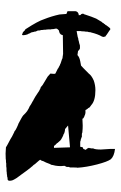

<svg xmlns="http://www.w3.org/2000/svg" viewBox="106 -574 427 679"><g transform="rotate(90 319.5 -234.5)"><path d="M506.8 -409.2 508.8 -377.9Q508.8 -357.4 504.9 -350.6V-343.8Q503.9 -342.8 503.9 -337.9Q502.9 -336.9 502.9 -335Q503.9 -330.1 509.8 -324.2V-323.2Q508.8 -322.3 508.8 -321.3Q507.8 -320.3 507.8 -318.4L506.8 -316.4Q505.9 -316.4 505.9 -315.4Q504.9 -314.5 502.9 -314.5Q500 -314.5 499 -304.7H483.4H481.4L475.6 -306.6Q471.7 -306.6 470.7 -307.6Q469.7 -308.6 466.8 -308.6L464.8 -310.5H461.9H456.1Q451.2 -310.5 450.2 -311.5Q449.2 -312.5 444.3 -312.5Q425.8 -314.5 400.4 -312.5L399.4 -313.5L398.4 -315.4Q398.4 -316.4 396.5 -316.4L395.5 -317.4Q394.5 -318.4 393.6 -318.4Q392.6 -318.4 391.6 -319.3Q389.6 -319.3 388.7 -320.3Q387.7 -320.3 386.7 -321.3Q378.9 -324.2 369.1 -323.2Q369.1 -324.2 368.2 -325.2Q367.2 -326.2 367.2 -327.1Q367.2 -328.1 366.2 -328.1Q365.2 -328.1 365.2 -330.1L364.3 -331.1L362.3 -333Q361.3 -334 361.3 -335Q361.3 -335.9 360.4 -336.9L359.4 -337.9L357.4 -339.8Q356.4 -339.8 354.5 -341.8Q352.5 -343.8 351.6 -343.8Q335.9 -358.4 298.8 -358.4Q281.2 -358.4 264.6 -352.5Q247.1 -344.7 240.2 -335Q215.8 -310.5 211.9 -307.6L196.3 -304.7Q181.6 -301.8 174.8 -294.9L161.1 -296.9H160.2Q160.2 -297.9 159.2 -298.8Q158.2 -298.8 157.2 -299.8L155.3 -301.8Q154.3 -302.7 153.3 -302.7Q152.3 -302.7 151.4 -303.7H147.5H143.6Q138.7 -303.7 137.7 -302.7Q132.8 -300.8 126 -299.8Q125 -298.8 122.1 -298.8Q121.1 -297.9 118.2 -297.9Q115.2 -297.9 114.3 -296.9Q112.3 -296.9 111.3 -295.9L89.8 -292V-303.7V-306.6Q90.8 -307.6 90.8 -313.5Q90.8 -321.3 91.8 -322.3Q91.8 -332 92.8 -333Q93.8 -334 93.8 -338.9Q93.8 -341.8 94.7 -342.8Q100.6 -367.2 109.4 -381.8Q111.3 -387.7 110.4 -388.7Q109.4 -389.6 109.4 -393.6Q108.4 -394.5 107.4 -394.5L102.5 -398.4L96.7 -402.3L90.8 -406.2Q89.8 -406.2 88.9 -407.2L87.9 -408.2L85.9 -410.2L83 -411.1Q81.1 -411.1 80.1 -410.2L78.1 -408.2L77.1 -407.2L71.3 -399.4L70.3 -398.4L69.3 -396.5L68.4 -394.5L65.4 -391.6Q64.5 -390.6 64.5 -389.6Q64.5 -388.7 63.5 -388.7Q61.5 -386.7 61.5 -385.7L60.5 -383.8L57.6 -380.9L45.9 -361.3Q39.1 -345.7 32.2 -324.2Q30.3 -317.4 29.3 -316.4Q28.3 -315.4 28.3 -316.4Q28.3 -307.6 33.2 -305.7Q33.2 -300.8 34.2 -299.8Q21.5 -298.8 19.5 -288.1V-279.3V-259.8L29.3 -255.9L31.2 -231.4Q37.1 -204.1 47.9 -176.8Q54.7 -155.3 82 -113.3L83 -111.3Q84 -110.4 87.9 -108.4Q89.8 -105.5 92.8 -103.5Q93.8 -101.6 98.6 -100.6Q99.6 -99.6 101.6 -99.6L103.5 -98.6Q105.5 -103.5 103.5 -111.3Q101.6 -119.1 100.6 -120.1Q98.6 -122.1 97.7 -127Q93.8 -130.9 92.8 -140.6Q91.8 -141.6 91.8 -144.5Q91.8 -147.5 90.8 -148.4Q89.8 -152.3 87.9 -154.3V-156.2Q87.9 -163.1 86.9 -164.1Q85.9 -165 85.9 -172.9Q85 -173.8 85 -183.6Q84 -184.6 84 -193.4V-201.2Q83 -202.1 83 -206.1V-209L81.1 -218.8Q81.1 -221.7 82 -222.7L83 -224.6Q84 -224.6 84 -225.6L85.9 -227.5L87.9 -229.5H88.9Q90.8 -229.5 91.8 -230.5Q93.8 -230.5 94.7 -231.4Q96.7 -231.4 97.7 -232.4L99.6 -234.4Q102.5 -235.4 104.5 -243.2L168.9 -244.1H171.9Q172.9 -243.2 177.7 -243.2Q179.7 -242.2 185.5 -242.2L189.5 -240.2L204.1 -235.4L208 -233.4Q210 -233.4 210.9 -232.4Q211.9 -232.4 212.9 -231.4Q216.8 -228.5 217.8 -228.5Q219.7 -228.5 220.7 -227.5L222.7 -225.6L224.6 -224.6L230.5 -221.7L240.2 -216.8Q242.2 -214.8 240.2 -199.2L251 -189.5Q255.9 -186.5 280.3 -171.9L285.2 -168L287.1 -166Q288.1 -165 294.9 -163.1Q296.9 -161.1 299.8 -160.2Q302.7 -159.2 304.7 -157.2Q323.2 -144.5 331.1 -140.6Q332 -140.6 335 -138.7Q337.9 -136.7 339.8 -135.7Q341.8 -134.8 348.6 -130.9Q358.4 -124 360.4 -124L364.3 -122.1Q374 -117.2 379.9 -111.3L383.8 -107.4L386.7 -104.5L387.7 -103.5Q391.6 -99.6 418 -85.9Q418.9 -85.9 419.9 -85.4Q420.9 -85 423.3 -84Q425.8 -83 427.7 -82Q428.7 -81.1 429.7 -81.1Q430.7 -80.1 432.6 -80.1Q434.6 -78.1 439.5 -76.2Q441.4 -74.2 444.3 -72.3L447.3 -71.3L462.9 -63.5Q464.8 -62.5 467.8 -60.5Q471.7 -58.6 472.7 -57.6Q499 -43.9 501 -42Q530.3 -40 531.2 -41Q544.9 -41 545.9 -42Q556.6 -42 557.6 -43H564.5Q572.3 -43 573.2 -43.9Q588.9 -43.9 589.8 -44.9Q597.7 -44.9 598.6 -45.9Q605.5 -45.9 606.4 -46.9Q607.4 -47.9 614.3 -47.9Q620.1 -48.8 619.1 -57.6Q619.1 -63.5 615.2 -70.3L609.4 -80.1Q608.4 -81.1 605.5 -85.4Q602.5 -89.8 595.7 -98.6Q588.9 -107.4 583 -116.2Q580.1 -119.1 572.3 -129.9Q569.3 -132.8 568.4 -134.8L565.4 -137.7Q561.5 -141.6 560.5 -144.5L558.6 -146.5Q543.9 -163.1 544.9 -163.1L546.9 -166Q548.8 -168 549.8 -173.8L554.7 -183.6L559.6 -196.3Q560.5 -197.3 562.5 -202.1Q563.5 -203.1 563.5 -207Q569.3 -226.6 566.4 -249L570.3 -256.8V-264.6L572.3 -268.6V-273.4V-282.2Q572.3 -293.9 573.2 -294.9Q571.3 -326.2 561.5 -364.3Q551.8 -401.4 543 -413.1Q532.2 -424.8 506.8 -427.7V-426.8ZM493.2 -215.8 489.3 -219.7 486.3 -222.7 485.4 -224.6Q483.4 -227.5 476.6 -234.4Q473.6 -237.3 465.8 -241.2Q464.8 -242.2 460 -244.1L454.1 -246.1Q453.1 -248 448.2 -249Q447.3 -250 443.4 -250Q442.4 -251 436.5 -251Q426.8 -258.8 423.8 -261.7L501 -268.6L502.9 -211.9H496.1Z"/></g></svg>

Font: My Font
Style: x-wing-ships
Weight: 500
Version: Version 0.001